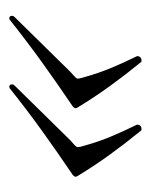

<svg xmlns="http://www.w3.org/2000/svg" viewBox="23 -421 319 405"><g transform="rotate(-90 182.5 -218.5)"><path d="M16.1 -224.6Q64.5 -257.3 109.9 -290Q155.3 -322.8 198.7 -357.4Q200.2 -358.4 202.1 -358.4Q207 -358.4 207 -352.1Q207 -350.1 206.3 -349.4Q205.6 -348.6 203.6 -346.2L88.9 -229.5Q85 -226.1 79.8 -221.4Q74.7 -216.8 74.7 -214.4Q74.7 -210.4 75.9 -206.5Q77.1 -202.6 78.1 -198.7Q86.4 -168.9 97.9 -141.8Q109.4 -114.7 122.1 -88.9Q122.1 -84.5 119.6 -82Q117.2 -79.6 113.3 -79.6H111.3Q109.9 -79.6 109.9 -80.1Q83.5 -112.3 59.6 -145.3Q35.6 -178.2 13.7 -214.4Q12.2 -216.3 12.2 -219.7Q13.2 -221.7 16.1 -224.6ZM160.6 -224.6Q209 -257.3 254.4 -290Q299.8 -322.8 343.3 -357.4Q344.7 -358.4 346.7 -358.4Q351.6 -358.4 351.6 -352.1Q351.6 -350.1 350.8 -349.4Q350.1 -348.6 348.1 -346.2L233.4 -229.5Q229.5 -226.1 224.4 -221.4Q219.2 -216.8 219.2 -214.4Q219.2 -210.4 220.5 -206.5Q221.7 -202.6 222.7 -198.7Q231 -168.9 242.4 -141.8Q253.9 -114.7 266.6 -88.9Q266.6 -84.5 264.2 -82Q261.7 -79.6 257.8 -79.6H255.9Q254.4 -79.6 254.4 -80.1Q228 -112.3 204.1 -145.3Q180.2 -178.2 158.2 -214.4Q156.7 -216.3 156.7 -219.7Q157.7 -221.7 160.6 -224.6Z"/></g></svg>

Font: IM FELL French Canon
Style: Italic
Weight: 400
Italic angle: -17°
Designer: Igino Marini
Foundry: Igino Marini
Version: 3.00